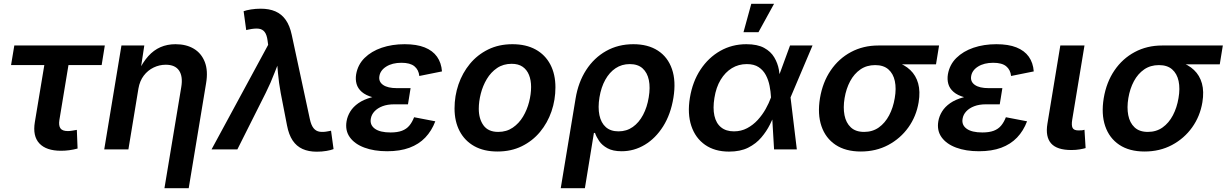

<svg xmlns="http://www.w3.org/2000/svg" viewBox="-20 -785 6446 1009"><path d="M300.8 7.3Q223.1 7.3 187 -31.2Q150.9 -69.8 163.1 -143.1L212.9 -442.9H38.1L55.2 -545.9H530.8L514.2 -442.9H339.8L292 -153.8Q287.6 -125 297.6 -110.6Q307.6 -96.2 336.9 -96.2Q345.7 -96.2 360.1 -98.4Q374.5 -100.6 383.8 -102.5L387.7 -4.4Q366.2 1.5 344.2 4.4Q322.3 7.3 300.8 7.3Z M707.5 -319.8 654.8 0H527.8L618.2 -545.9H738.3L717.8 -411.1H708Q731 -458.5 759.3 -490Q787.6 -521.5 823.2 -537.1Q858.9 -552.7 902.3 -552.7Q959 -552.7 998.8 -528.8Q1038.6 -504.9 1056.4 -459Q1074.2 -413.1 1063 -347.2L971.7 204.1H844.2L932.6 -327.6Q941.9 -383.3 921.1 -414.1Q900.4 -444.8 851.1 -444.8Q817.9 -444.8 787.4 -430.2Q756.8 -415.5 735.6 -387.7Q714.4 -359.9 707.5 -319.8Z M1091.8 0 1389.2 -549.3 1386.2 -571.3Q1382.3 -602.1 1370.8 -616.9Q1359.4 -631.8 1339.1 -634.3Q1318.8 -636.7 1287.1 -629.9L1273.9 -627L1260.3 -726.1Q1274.4 -731.4 1299.1 -735.4Q1323.7 -739.3 1350.1 -739.3Q1395 -739.3 1427.5 -725.1Q1460 -710.9 1481.4 -680.7Q1502.9 -650.4 1513.2 -601.6L1608.4 -158.7Q1615.2 -127 1627.9 -111.3Q1640.6 -95.7 1659.9 -92.8Q1679.2 -89.8 1704.6 -95.2L1719.7 -98.1L1732.9 -1.5Q1719.7 3.9 1695.6 8.1Q1671.4 12.2 1644.5 12.2Q1601.6 12.2 1569.8 -2.2Q1538.1 -16.6 1517.8 -46.9Q1497.6 -77.1 1488.3 -126L1455.1 -296.9Q1445.3 -350.1 1440.7 -402.1Q1436 -454.1 1431.6 -508.8H1464.8Q1442.4 -454.1 1422.6 -401.9Q1402.8 -349.6 1376.5 -296.9L1227.5 0Z M2014.6 9.8Q1945.8 9.8 1894.8 -9.3Q1843.8 -28.3 1818.4 -63.7Q1793 -99.1 1801.3 -147.9Q1805.7 -174.3 1820.8 -199Q1835.9 -223.6 1863.5 -242.9Q1891.1 -262.2 1933.3 -273.7Q1975.6 -285.2 2034.7 -285.2H2131.8L2124 -236.8H2051.8Q2016.1 -236.8 1990 -226.8Q1963.9 -216.8 1948 -199.7Q1932.1 -182.6 1928.7 -161.1Q1922.9 -128.4 1950 -108.6Q1977.1 -88.9 2032.7 -88.9Q2068.8 -88.9 2092.5 -97.9Q2116.2 -106.9 2131.1 -124.8Q2146 -142.6 2156.2 -168.9L2267.6 -147.5Q2248.5 -97.2 2214.8 -62Q2181.2 -26.9 2131.6 -8.5Q2082 9.8 2014.6 9.8ZM2031.2 -263.7Q1976.1 -263.7 1939.2 -273.7Q1902.3 -283.7 1881.3 -302Q1860.4 -320.3 1853.8 -344Q1847.2 -367.7 1851.6 -394.5Q1860.4 -445.3 1896 -480.5Q1931.6 -515.6 1986.1 -534.2Q2040.5 -552.7 2106.4 -552.7Q2169.4 -552.7 2211.7 -535.9Q2253.9 -519 2276.6 -487.1Q2299.3 -455.1 2302.7 -409.7L2183.6 -385.7Q2180.2 -418.5 2157.7 -436.8Q2135.3 -455.1 2089.8 -455.1Q2041.5 -455.1 2009.8 -435.1Q1978 -415 1973.6 -383.8Q1969.2 -355.5 1993.4 -338.6Q2017.6 -321.8 2065.4 -321.8H2137.7L2128.4 -263.7Z M2594.2 11.2Q2522.9 11.2 2472.7 -16.8Q2422.4 -44.9 2395.5 -95.9Q2368.7 -147 2368.7 -215.3Q2368.7 -280.8 2389.4 -341.3Q2410.2 -401.9 2449.5 -449.5Q2488.8 -497.1 2545.2 -524.9Q2601.6 -552.7 2672.9 -552.7Q2744.1 -552.7 2794.7 -524.9Q2845.2 -497.1 2872.1 -446Q2898.9 -395 2898.9 -326.2Q2898.9 -260.3 2878.2 -199.7Q2857.4 -139.2 2817.9 -91.6Q2778.3 -43.9 2721.9 -16.4Q2665.5 11.2 2594.2 11.2ZM2598.1 -91.8Q2642.1 -91.8 2674.8 -114.3Q2707.5 -136.7 2728.8 -172.4Q2750 -208 2760.5 -249.3Q2771 -290.5 2771 -328.1Q2771 -363.8 2760 -391.1Q2749 -418.5 2726.6 -434.1Q2704.1 -449.7 2668.9 -449.7Q2625 -449.7 2592.3 -427.5Q2559.6 -405.3 2538.3 -369.6Q2517.1 -334 2506.6 -292.7Q2496.1 -251.5 2496.1 -213.4Q2496.1 -160.2 2521 -126Q2545.9 -91.8 2598.1 -91.8Z M2926.8 204.1 3004.9 -267.6Q3019 -353 3060.3 -417Q3101.6 -481 3165 -516.8Q3228.5 -552.7 3308.6 -552.7Q3385.3 -552.7 3437.3 -519Q3489.3 -485.4 3511.2 -422.4Q3533.2 -359.4 3519 -271.5Q3504.9 -184.6 3465.1 -121.3Q3425.3 -58.1 3368.7 -24.2Q3312 9.8 3247.1 9.8Q3200.7 9.8 3172.4 -5.9Q3144 -21.5 3128.9 -43.7Q3113.8 -65.9 3106.9 -86.4H3101.1L3053.7 204.1ZM3230.5 -94.7Q3272.9 -94.7 3305.4 -117.7Q3337.9 -140.6 3359.4 -181.2Q3380.9 -221.7 3389.2 -273.4Q3397.9 -324.7 3389.9 -364Q3381.8 -403.3 3356.9 -425.8Q3332 -448.2 3289.6 -448.2Q3247.6 -448.2 3215.1 -426.5Q3182.6 -404.8 3160.9 -365.7Q3139.2 -326.7 3130.4 -273.9Q3121.6 -220.2 3130.1 -179.7Q3138.7 -139.2 3163.8 -116.9Q3189 -94.7 3230.5 -94.7Z M3811 11.7Q3736.3 11.7 3685.3 -23.9Q3634.3 -59.6 3613 -123.5Q3591.8 -187.5 3605.5 -271Q3619.6 -356.4 3661.4 -419.4Q3703.1 -482.4 3765.1 -517.6Q3827.1 -552.7 3902.3 -552.7Q3960.4 -552.7 3995.6 -533.4Q4030.8 -514.2 4048.8 -483.6Q4066.9 -453.1 4073.2 -418.7Q4079.6 -384.3 4079.6 -354.5H4122.1L4134.3 -274.4L4167.5 0H4047.9L4031.7 -274.4Q4030.3 -303.2 4024.4 -333.5Q4018.6 -363.8 4004.9 -389.9Q3991.2 -416 3967 -432.1Q3942.9 -448.2 3904.8 -448.2Q3861.3 -448.2 3826.2 -426.8Q3791 -405.3 3767.1 -365.7Q3743.2 -326.2 3734.4 -270.5Q3725.6 -216.3 3734.4 -176.8Q3743.2 -137.2 3769.3 -116Q3795.4 -94.7 3836.9 -94.7Q3875 -94.7 3906.2 -111.3Q3937.5 -127.9 3961.9 -154.5Q3986.3 -181.2 4003.7 -212.2Q4021 -243.2 4031.2 -271.5L4131.8 -545.9H4250L4133.8 -271.5L4095.7 -196.3H4055.2Q4043.9 -166 4026.1 -130.4Q4008.3 -94.7 3980.7 -62.3Q3953.1 -29.8 3911.9 -9Q3870.6 11.7 3811 11.7ZM3887.2 -615.7 3928.2 -765.1H4047.9L3965.8 -615.7Z M4503.9 11.2Q4423.8 11.2 4371.1 -23.9Q4318.4 -59.1 4296.9 -122.1Q4275.4 -185.1 4289.1 -269Q4303.2 -353 4345.5 -415Q4387.7 -477.1 4452.1 -511.5Q4516.6 -545.9 4595.7 -545.9H4915L4898.9 -446.8H4660.2L4579.1 -442.9Q4534.7 -442.9 4501.7 -420.2Q4468.8 -397.5 4447.8 -358.4Q4426.8 -319.3 4418.5 -269.5Q4410.2 -219.7 4418 -179.7Q4425.8 -139.6 4451.2 -115.7Q4476.6 -91.8 4521 -91.8Q4565.4 -91.8 4598.4 -115.2Q4631.3 -138.7 4652.6 -179Q4673.8 -219.2 4682.1 -269.5Q4690.9 -319.8 4682.6 -358.9Q4674.3 -397.9 4648.7 -420.4Q4623 -442.9 4579.1 -442.9L4584.5 -473.6Q4642.1 -473.6 4687.7 -459.7Q4733.4 -445.8 4763.4 -417.2Q4793.5 -388.7 4805.2 -346.4Q4816.9 -304.2 4807.6 -247.6Q4795.4 -173.8 4753.7 -115.5Q4711.9 -57.1 4647.7 -22.9Q4583.5 11.2 4503.9 11.2Z M5124.5 9.8Q5055.7 9.8 5004.6 -9.3Q4953.6 -28.3 4928.2 -63.7Q4902.8 -99.1 4911.1 -147.9Q4915.5 -174.3 4930.7 -199Q4945.8 -223.6 4973.4 -242.9Q5001 -262.2 5043.2 -273.7Q5085.4 -285.2 5144.5 -285.2H5241.7L5233.9 -236.8H5161.6Q5126 -236.8 5099.9 -226.8Q5073.7 -216.8 5057.9 -199.7Q5042 -182.6 5038.6 -161.1Q5032.7 -128.4 5059.8 -108.6Q5086.9 -88.9 5142.6 -88.9Q5178.7 -88.9 5202.4 -97.9Q5226.1 -106.9 5241 -124.8Q5255.9 -142.6 5266.1 -168.9L5377.4 -147.5Q5358.4 -97.2 5324.7 -62Q5291 -26.9 5241.5 -8.5Q5191.9 9.8 5124.5 9.8ZM5141.1 -263.7Q5085.9 -263.7 5049.1 -273.7Q5012.2 -283.7 4991.2 -302Q4970.2 -320.3 4963.6 -344Q4957 -367.7 4961.4 -394.5Q4970.2 -445.3 5005.9 -480.5Q5041.5 -515.6 5095.9 -534.2Q5150.4 -552.7 5216.3 -552.7Q5279.3 -552.7 5321.5 -535.9Q5363.8 -519 5386.5 -487.1Q5409.2 -455.1 5412.6 -409.7L5293.5 -385.7Q5290 -418.5 5267.6 -436.8Q5245.1 -455.1 5199.7 -455.1Q5151.4 -455.1 5119.6 -435.1Q5087.9 -415 5083.5 -383.8Q5079.1 -355.5 5103.3 -338.6Q5127.4 -321.8 5175.3 -321.8H5247.6L5238.3 -263.7Z M5610.4 3.4Q5534.2 3.4 5503.7 -31.5Q5473.1 -66.4 5484.4 -134.8L5552.2 -545.9H5679.2L5614.7 -155.8Q5609.9 -126 5616.7 -112.8Q5623.5 -99.6 5647.5 -99.6Q5660.2 -99.6 5667 -100.3Q5673.8 -101.1 5679.2 -103L5685.1 -6.8Q5673.8 -3.4 5654.1 0Q5634.3 3.4 5610.4 3.4Z M5995.1 11.2Q5915 11.2 5862.3 -23.9Q5809.6 -59.1 5788.1 -122.1Q5766.6 -185.1 5780.3 -269Q5794.4 -353 5836.7 -415Q5878.9 -477.1 5943.4 -511.5Q6007.8 -545.9 6086.9 -545.9H6406.2L6390.1 -446.8H6151.4L6070.3 -442.9Q6025.9 -442.9 5992.9 -420.2Q5960 -397.5 5939 -358.4Q5918 -319.3 5909.7 -269.5Q5901.4 -219.7 5909.2 -179.7Q5917 -139.6 5942.4 -115.7Q5967.8 -91.8 6012.2 -91.8Q6056.6 -91.8 6089.6 -115.2Q6122.6 -138.7 6143.8 -179Q6165 -219.2 6173.3 -269.5Q6182.1 -319.8 6173.8 -358.9Q6165.5 -397.9 6139.9 -420.4Q6114.3 -442.9 6070.3 -442.9L6075.7 -473.6Q6133.3 -473.6 6179 -459.7Q6224.6 -445.8 6254.6 -417.2Q6284.7 -388.7 6296.4 -346.4Q6308.1 -304.2 6298.8 -247.6Q6286.6 -173.8 6244.9 -115.5Q6203.1 -57.1 6138.9 -22.9Q6074.7 11.2 5995.1 11.2Z"/></svg>

Font: Inter SemiBold
Style: Italic
Weight: 600
Italic angle: -9.3988°
Designer: Rasmus Andersson
Foundry: rsms
Version: Version 4.001;git-66647c0bb